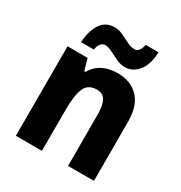

<svg xmlns="http://www.w3.org/2000/svg" viewBox="-177 -985 964 1020"><g transform="rotate(30 305.0 -474.5)"><path d="M369 -652Q449 -652 497 -603Q545 -554 545 -452V-93H386V-406Q386 -463 370.5 -492Q355 -521 317 -521Q264 -521 245 -478Q226 -435 226 -346V-93H66V-642H189L209 -572H217Q240 -613 279.5 -632.5Q319 -652 369 -652ZM117 -697Q121 -768 150 -811.5Q179 -855 233 -855Q260 -855 285 -843Q310 -831 334.5 -818.5Q359 -806 382 -806Q395 -806 406 -818Q417 -830 422 -856H501Q497 -776 463.5 -737Q430 -698 384 -698Q358 -698 331.5 -710.5Q305 -723 280.5 -735.5Q256 -748 235 -748Q224 -748 212 -736.5Q200 -725 196 -697Z"/></g></svg>

Font: Noto Sans Telugu UI SemiCondensed ExtraBold
Style: Regular
Weight: 800
Width: 4
Designer: Jelle Bosma - Monotype Design Team
Foundry: Monotype Imaging Inc.
Version: Version 2.005; ttfautohint (v1.8.4.7-5d5b)